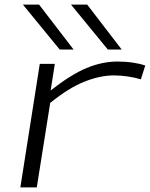

<svg xmlns="http://www.w3.org/2000/svg" viewBox="-20 -810 648 830"><path d="M217 -534 199 -419Q287 -488 354.5 -516Q422 -544 488 -544Q524 -544 556 -539Q588 -534 608 -527L589 -467Q563 -475 532 -479.5Q501 -484 472 -484Q413 -484 345 -457Q277 -430 197 -365L139 0H68L152 -534ZM238 -596 79 -790H149L298 -596ZM446 -596 287 -790H357L506 -596Z"/></svg>

Font: Georama ExtraExtended Light
Style: Italic
Weight: 300
Width: 8
Italic angle: -9°
Designer: Jean-Baptiste Levee
Foundry: Production Type
Version: Version 1.000